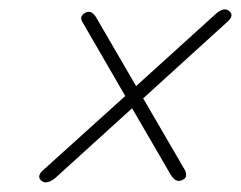

<svg xmlns="http://www.w3.org/2000/svg" viewBox="-20 -543 511 407"><path d="M66.5 -161Q56.5 -171 75.5 -186L245.5 -339.5L155.5 -495Q146.5 -508 161 -516Q173 -522.5 183 -507.5L268.5 -360.5L439 -515Q456 -528.5 466 -519.5Q478 -509.5 459.5 -494.5L283.5 -334.5L370.5 -185Q374.5 -179 374.5 -172.2Q374.5 -165.5 368.5 -162.5Q354 -153.5 342.5 -171.5L260 -313.5L97 -165.5Q77.5 -150 66.5 -161Z"/></svg>

Font: Fraunces 9pt Soft Thin
Style: Italic
Weight: 100
Italic angle: -16°
Version: Version 1.000;[b76b70a41]